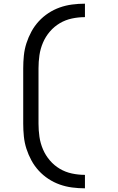

<svg xmlns="http://www.w3.org/2000/svg" viewBox="-20 -861 640 1042"><path d="M441 161Q406 161 371.5 156.5Q337 152 304.5 140.5Q272 129 243 110Q214 91 190.5 65.5Q167 40 150.5 9.5Q134 -21 123.5 -53.5Q113 -86 109.5 -120.5Q106 -155 106 -190V-490Q106 -525 109.5 -559.5Q113 -594 123.5 -626.5Q134 -659 150.5 -689.5Q167 -720 190.5 -745.5Q214 -771 243 -790Q272 -809 304.5 -820.5Q337 -832 371.5 -836.5Q406 -841 441 -841V-768Q405 -768 370 -760.5Q335 -753 304.5 -735Q274 -717 250.5 -689.5Q227 -662 213 -629Q199 -596 194 -561Q189 -526 189 -490V-190Q189 -154 194 -119Q199 -84 213 -51Q227 -18 250.5 9.5Q274 37 304.5 55Q335 73 370 80.5Q405 88 441 88Z"/></svg>

Font: Nova Nerd Font
Style: Regular
Weight: 400
Designer: Belleve Invis
Foundry: Belleve Invis
Version: Version 24.1.4; ttfautohint (v1.8.4);Nerd Fonts 3.1.1